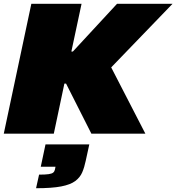

<svg xmlns="http://www.w3.org/2000/svg" viewBox="-21 -708 934 1017"><path d="M-1 0 145 -688H411L357 -435H365L599 -688H893L568 -351L749 0H463L329 -265H320L264 0ZM170 289 186 217Q219 217 236.5 214.5Q254 212 261 206Q268 200 270 190L273 175H195L220 57H452L433 144Q426 178 414.5 205Q403 232 377.5 251Q352 270 303 279.5Q254 289 170 289Z"/></svg>

Font: Saira Expanded Black
Style: Italic
Weight: 900
Width: 7
Italic angle: -12°
Designer: Hector Gatti with collaboration of the Omnibus-Type team
Foundry: Omnibus-Type
Version: Version 1.101